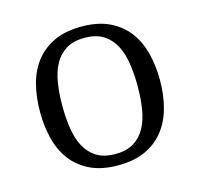

<svg xmlns="http://www.w3.org/2000/svg" viewBox="-84 -620 753 722"><g transform="rotate(-15 292.0 -259.0)"><path d="M58.6 -259.3Q58.6 -315.4 71 -364.5Q83.5 -413.6 111.3 -450.2Q139.2 -486.8 183.6 -508.1Q228 -529.3 292 -529.3Q355.5 -529.3 399.9 -508.1Q444.3 -486.8 472.2 -450.2Q500 -413.6 512.7 -364.5Q525.4 -315.4 525.4 -259.3Q525.4 -203.1 512.7 -154.1Q500 -105 472.2 -68.4Q444.3 -31.7 399.9 -10.5Q355.5 10.7 292 10.7Q228 10.7 183.6 -10.5Q139.2 -31.7 111.3 -68.4Q83.5 -105 71 -154.1Q58.6 -203.1 58.6 -259.3ZM145.5 -259.3Q145.5 -212.4 151.9 -171.1Q158.2 -129.9 174.6 -99.4Q190.9 -68.8 219.2 -51Q247.6 -33.2 292 -33.2Q336.4 -33.2 364.7 -51Q393.1 -68.8 409.4 -99.4Q425.8 -129.9 432.1 -171.1Q438.5 -212.4 438.5 -259.3Q438.5 -306.2 432.1 -347.4Q425.8 -388.7 409.4 -419.2Q393.1 -449.7 364.5 -467.5Q335.9 -485.4 292 -485.4Q248 -485.4 219.5 -467.5Q190.9 -449.7 174.6 -419.2Q158.2 -388.7 151.9 -347.4Q145.5 -306.2 145.5 -259.3Z"/></g></svg>

Font: Arian AMU Serif
Style: Regular
Weight: 400
Designer: Ruben Hakobyan (Tarumian)
Foundry: Ruben Hakobyan (Tarumian)
Version: Version 1.002